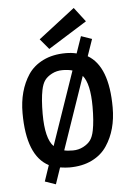

<svg xmlns="http://www.w3.org/2000/svg" viewBox="-57 -793 638 923"><g transform="rotate(-5 262.0 -331.5)"><path d="M277 -537Q305 -537 329 -531L357 -612L409 -594L381 -513Q479 -456 479 -257Q479 -149 429 -74Q403 -34 356.5 -11Q310 12 247 12Q230 12 202 8L175 87L123 69L149 -8Q45 -62 45 -268Q45 -376 95 -452Q121 -491 167.5 -514Q214 -537 277 -537ZM334 -750 387 -681 200 -564 158 -614ZM302 -451Q282 -457 254 -457Q226 -457 203 -445Q180 -433 168 -416.5Q156 -400 150 -370Q141 -325 141 -256Q141 -136 180 -97ZM229 -72Q244 -68 271 -68Q298 -68 321 -80Q344 -92 356 -108.5Q368 -125 374 -155Q383 -200 383 -269Q383 -381 349 -421Z"/></g></svg>

Font: Magra
Style: Regular
Weight: 400
Designer: Viviana Monsalve
Foundry: Viviana Monsalve
Version: Version 1.001